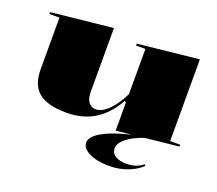

<svg xmlns="http://www.w3.org/2000/svg" viewBox="-121 -683 1203 1062"><g transform="rotate(20 480.5 -152.0)"><path d="M292 15Q179 15 127.5 -27.5Q76 -70 76 -161V-466H17V-477L379 -515V-141Q379 -99 395 -78.5Q411 -58 439 -58Q463 -58 488.5 -76.5Q514 -95 538.5 -127.5Q563 -160 582 -200V-466H527V-477L885 -515V-34H944V-23L582 15V-150L573 -157Q526 -71 456 -28Q386 15 292 15ZM751 -4Q684 18 647 48Q610 78 610 108Q610 136 634 151.5Q658 167 701 167Q730 167 754.5 158.5Q779 150 796 135L803 142Q772 173 721.5 192Q671 211 615 211Q568 211 530.5 201Q493 191 472 173Q451 155 451 133Q451 92 525 55.5Q599 19 743 -10Z"/></g></svg>

Font: Kalnia SemiExpanded SemiBold
Style: Regular
Weight: 600
Width: 6
Designer: Frida Medrano
Foundry: Frida Medrano
Version: Version 1.105